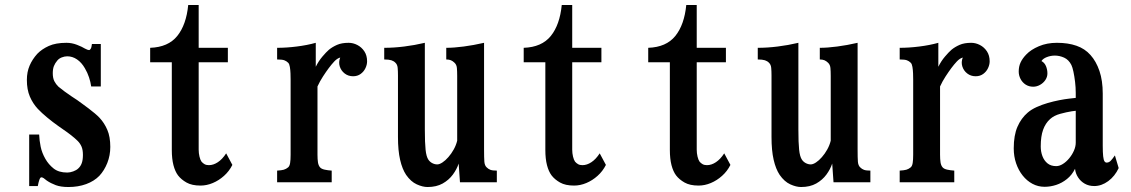

<svg xmlns="http://www.w3.org/2000/svg" viewBox="-20 -732 4540 771"><path d="M247.1 -560.1Q268.6 -560.1 289.3 -552Q310.1 -543.9 320.8 -537.1Q332.5 -530.8 337.9 -530.8Q340.8 -530.8 344.2 -536.1Q347.7 -541.5 349.1 -555.2H384.8V-384.8H346.2Q343.8 -402.3 337.6 -421.1Q331.5 -439.9 320.8 -458Q307.6 -481 289.3 -493.4Q271 -505.9 250 -505.9Q239.3 -505.9 228 -501.5Q216.8 -497.1 210 -488.8Q201.2 -478.5 196.5 -466.8Q191.9 -455.1 191.9 -438Q191.9 -418.5 198.2 -406Q204.6 -393.6 214.8 -383.8Q224.1 -376 239.3 -364.7Q254.4 -353.5 267.1 -345.2L290 -330.1Q298.3 -324.2 310.3 -315.4Q322.3 -306.6 335.7 -296.6Q349.1 -286.6 360.8 -276.6Q372.6 -266.6 379.9 -258.8Q399.4 -237.8 411.1 -210.2Q422.9 -182.6 422.9 -142.1Q422.9 -107.9 410.9 -77.6Q398.9 -47.4 378.9 -25.9Q357.9 -4.4 325.9 7.3Q293.9 19 254.9 19Q224.1 19 203.9 11.5Q183.6 3.9 168 -6.8Q160.2 -13.2 155.3 -16.6Q150.4 -20 146 -20Q141.6 -20 137.9 -9.5Q134.3 1 131.8 15.1H97.2V-191.9H137.2Q138.2 -167.5 143.3 -142.8Q148.4 -118.2 162.1 -94.2Q174.8 -71.8 195.3 -55.4Q215.8 -39.1 250 -39.1Q261.2 -39.1 273.9 -43.7Q286.6 -48.3 293.9 -55.2Q303.7 -64 308.3 -76.9Q313 -89.8 313 -109.9Q313 -130.4 307.4 -143.3Q301.8 -156.2 292 -166Q280.8 -177.2 264.4 -189.9Q248 -202.6 236.8 -210L213.9 -226.1Q192.4 -241.2 169.9 -259.8Q147.5 -278.3 131.8 -294.9Q111.8 -316.4 99.9 -344.2Q87.9 -372.1 87.9 -411.1Q87.9 -442.9 98.9 -468.5Q109.9 -494.1 129.9 -516.1Q147.9 -534.7 175.8 -547.4Q203.6 -560.1 247.1 -560.1Z M735.8 -711.9H777.8V-540H895V-481.9H777.8V-130.9Q777.8 -116.7 781 -103.3Q784.2 -89.8 789.1 -83Q794.4 -76.7 801.3 -72.8Q808.1 -68.8 818.8 -68.8Q836.9 -68.8 854.7 -80.6Q872.6 -92.3 888.2 -116.2L913.1 -69.8Q900.4 -44.4 879.6 -25.9Q858.9 -7.3 834.5 2.9Q810.1 13.2 785.2 13.2Q750.5 13.2 729 1Q707.5 -11.2 694.8 -27.8Q683.1 -43.5 676.5 -68.8Q669.9 -94.2 669.9 -129.9V-481.9H583V-540Q655.3 -542.5 691.7 -587.4Q728 -632.3 735.8 -711.9Z M1248 -463.9Q1259.3 -486.8 1274.7 -504.9Q1290 -522.9 1300.8 -532.2Q1314.5 -543.5 1333.3 -551.8Q1352.1 -560.1 1379.9 -560.1Q1397.9 -560.1 1415 -551.3Q1432.1 -542.5 1443.1 -525.9Q1454.1 -509.3 1454.1 -485.8Q1454.1 -472.2 1447.5 -458.3Q1440.9 -444.3 1428.2 -435.1Q1415.5 -425.8 1397.9 -425.8Q1378.4 -425.8 1364 -437Q1349.6 -448.2 1344.2 -465.6Q1338.9 -482.9 1346.2 -501Q1334 -497.6 1322.5 -485.4Q1311 -473.1 1299.8 -458Q1289.6 -444.3 1276.9 -424.8Q1264.2 -405.3 1254.9 -384.8V-110.8Q1254.9 -92.8 1256.8 -80.1Q1258.8 -67.4 1265.1 -60.1Q1270.5 -53.7 1283.4 -50.8Q1296.4 -47.9 1312 -46.9V0H1092.8V-46.9Q1110.4 -47.9 1119.6 -50.5Q1128.9 -53.2 1137.2 -60.1Q1143.1 -65.4 1145 -77.6Q1147 -89.8 1147 -110.8V-412.1Q1147 -423.3 1146.5 -437.3Q1146 -451.2 1144 -463.1Q1142.1 -475.1 1137.2 -480Q1130.4 -486.8 1121.6 -490Q1112.8 -493.2 1092.8 -493.2V-540Q1130.4 -540 1171.6 -545.2Q1212.9 -550.3 1248 -560.1Z M1686 -211.9Q1686 -158.2 1689 -130.6Q1691.9 -103 1700.2 -90.8Q1706.1 -82 1715.8 -76.9Q1725.6 -71.8 1735.8 -71.8Q1744.6 -71.8 1756.6 -79.6Q1768.6 -87.4 1780.5 -101.1Q1792.5 -114.7 1802 -131.8Q1811.5 -148.9 1815.9 -167V-426.8Q1815.9 -445.8 1814.7 -459Q1813.5 -472.2 1805.2 -480Q1798.3 -486.8 1790.8 -490Q1783.2 -493.2 1772 -493.2V-540Q1802.7 -540 1842 -545.2Q1881.3 -550.3 1923.8 -560.1V-131.8Q1923.8 -97.7 1925 -82.5Q1926.3 -67.4 1934.1 -60.1Q1940.9 -53.2 1949.5 -50Q1958 -46.9 1975.1 -46.9V0H1827.1L1821.8 -75.2Q1814.5 -52.7 1798.6 -31Q1782.7 -9.3 1757.6 4.9Q1732.4 19 1696.8 19Q1677.2 19 1653.6 8.3Q1629.9 -2.4 1610.8 -29.8Q1595.2 -53.2 1586.7 -90.3Q1578.1 -127.4 1578.1 -182.1V-429.2Q1578.1 -446.3 1576.9 -459.5Q1575.7 -472.7 1567.9 -480Q1561.5 -486.8 1551.5 -490Q1541.5 -493.2 1522.9 -493.2V-540Q1561.5 -540 1603 -545.2Q1644.5 -550.3 1686 -560.1Z M2235.8 -711.9H2277.8V-540H2395V-481.9H2277.8V-130.9Q2277.8 -116.7 2281 -103.3Q2284.2 -89.8 2289.1 -83Q2294.4 -76.7 2301.3 -72.8Q2308.1 -68.8 2318.8 -68.8Q2336.9 -68.8 2354.7 -80.6Q2372.6 -92.3 2388.2 -116.2L2413.1 -69.8Q2400.4 -44.4 2379.6 -25.9Q2358.9 -7.3 2334.5 2.9Q2310.1 13.2 2285.2 13.2Q2250.5 13.2 2229 1Q2207.5 -11.2 2194.8 -27.8Q2183.1 -43.5 2176.5 -68.8Q2169.9 -94.2 2169.9 -129.9V-481.9H2083V-540Q2155.3 -542.5 2191.7 -587.4Q2228 -632.3 2235.8 -711.9Z M2735.8 -711.9H2777.8V-540H2895V-481.9H2777.8V-130.9Q2777.8 -116.7 2781 -103.3Q2784.2 -89.8 2789.1 -83Q2794.4 -76.7 2801.3 -72.8Q2808.1 -68.8 2818.8 -68.8Q2836.9 -68.8 2854.7 -80.6Q2872.6 -92.3 2888.2 -116.2L2913.1 -69.8Q2900.4 -44.4 2879.6 -25.9Q2858.9 -7.3 2834.5 2.9Q2810.1 13.2 2785.2 13.2Q2750.5 13.2 2729 1Q2707.5 -11.2 2694.8 -27.8Q2683.1 -43.5 2676.5 -68.8Q2669.9 -94.2 2669.9 -129.9V-481.9H2583V-540Q2655.3 -542.5 2691.7 -587.4Q2728 -632.3 2735.8 -711.9Z M3186 -211.9Q3186 -158.2 3189 -130.6Q3191.9 -103 3200.2 -90.8Q3206.1 -82 3215.8 -76.9Q3225.6 -71.8 3235.8 -71.8Q3244.6 -71.8 3256.6 -79.6Q3268.6 -87.4 3280.5 -101.1Q3292.5 -114.7 3302 -131.8Q3311.5 -148.9 3315.9 -167V-426.8Q3315.9 -445.8 3314.7 -459Q3313.5 -472.2 3305.2 -480Q3298.3 -486.8 3290.8 -490Q3283.2 -493.2 3272 -493.2V-540Q3302.7 -540 3342 -545.2Q3381.3 -550.3 3423.8 -560.1V-131.8Q3423.8 -97.7 3425 -82.5Q3426.3 -67.4 3434.1 -60.1Q3440.9 -53.2 3449.5 -50Q3458 -46.9 3475.1 -46.9V0H3327.1L3321.8 -75.2Q3314.5 -52.7 3298.6 -31Q3282.7 -9.3 3257.6 4.9Q3232.4 19 3196.8 19Q3177.2 19 3153.6 8.3Q3129.9 -2.4 3110.8 -29.8Q3095.2 -53.2 3086.7 -90.3Q3078.1 -127.4 3078.1 -182.1V-429.2Q3078.1 -446.3 3076.9 -459.5Q3075.7 -472.7 3067.9 -480Q3061.5 -486.8 3051.5 -490Q3041.5 -493.2 3022.9 -493.2V-540Q3061.5 -540 3103 -545.2Q3144.5 -550.3 3186 -560.1Z M3748 -463.9Q3759.3 -486.8 3774.7 -504.9Q3790 -522.9 3800.8 -532.2Q3814.5 -543.5 3833.3 -551.8Q3852.1 -560.1 3879.9 -560.1Q3897.9 -560.1 3915 -551.3Q3932.1 -542.5 3943.1 -525.9Q3954.1 -509.3 3954.1 -485.8Q3954.1 -472.2 3947.5 -458.3Q3940.9 -444.3 3928.2 -435.1Q3915.5 -425.8 3897.9 -425.8Q3878.4 -425.8 3864 -437Q3849.6 -448.2 3844.2 -465.6Q3838.9 -482.9 3846.2 -501Q3834 -497.6 3822.5 -485.4Q3811 -473.1 3799.8 -458Q3789.6 -444.3 3776.9 -424.8Q3764.2 -405.3 3754.9 -384.8V-110.8Q3754.9 -92.8 3756.8 -80.1Q3758.8 -67.4 3765.1 -60.1Q3770.5 -53.7 3783.4 -50.8Q3796.4 -47.9 3812 -46.9V0H3592.8V-46.9Q3610.4 -47.9 3619.6 -50.5Q3628.9 -53.2 3637.2 -60.1Q3643.1 -65.4 3645 -77.6Q3647 -89.8 3647 -110.8V-412.1Q3647 -423.3 3646.5 -437.3Q3646 -451.2 3644 -463.1Q3642.1 -475.1 3637.2 -480Q3630.4 -486.8 3621.6 -490Q3612.8 -493.2 3592.8 -493.2V-540Q3630.4 -540 3671.6 -545.2Q3712.9 -550.3 3748 -560.1Z M4224.1 -560.1Q4269 -560.1 4302.7 -548.3Q4336.4 -536.6 4358.9 -511.2Q4381.8 -485.8 4395 -447Q4408.2 -408.2 4408.2 -356V-147Q4408.2 -119.1 4409.9 -104.5Q4411.6 -89.8 4415 -84.5Q4418.5 -79.1 4423.8 -79.1Q4433.1 -79.1 4440.2 -86.4Q4447.3 -93.8 4457 -107.9L4472.2 -57.1Q4457 -24.4 4430.2 -4.6Q4403.3 15.1 4374 15.1Q4352.5 15.1 4335.9 5.6Q4319.3 -3.9 4309.1 -19.8Q4298.8 -35.6 4296.9 -54.2Q4284.7 -29.3 4264.6 -13.2Q4244.6 2.9 4221.4 10.5Q4198.2 18.1 4174.8 18.1Q4148.4 18.1 4126 6.1Q4103.5 -5.9 4086.7 -27.1Q4069.8 -48.3 4060.3 -76.2Q4050.8 -104 4050.8 -136.2Q4050.8 -188.5 4065.7 -222.9Q4080.6 -257.3 4106.9 -279.8Q4121.6 -292.5 4142.6 -302Q4163.6 -311.5 4187.3 -318.4Q4210.9 -325.2 4233.4 -329.6Q4255.9 -334 4272.9 -335.9L4299.8 -338.9V-358.9Q4299.8 -380.9 4297.1 -403.3Q4294.4 -425.8 4290.5 -444.1Q4286.6 -462.4 4282.2 -471.2Q4271.5 -492.2 4253.2 -500.5Q4234.9 -508.8 4215.8 -508.8Q4199.2 -508.8 4183.6 -502.7Q4168 -496.6 4162.1 -486.8Q4174.3 -480.5 4180.2 -466.6Q4186 -452.6 4186 -437Q4186 -422.9 4177.7 -410.6Q4169.4 -398.4 4156.2 -391.1Q4143.1 -383.8 4128.9 -383.8Q4111.8 -383.8 4098.6 -392.3Q4085.4 -400.9 4078.1 -415Q4070.8 -429.2 4070.8 -444.8Q4070.8 -465.3 4078.4 -481.4Q4085.9 -497.6 4101.1 -513.2Q4119.6 -532.7 4151.9 -546.4Q4184.1 -560.1 4224.1 -560.1ZM4284.2 -285.2Q4262.2 -281.7 4237.3 -274.9Q4212.4 -268.1 4196.8 -253.9Q4178.2 -237.3 4168.7 -210.9Q4159.2 -184.6 4159.2 -144Q4159.2 -123 4166 -105Q4172.9 -86.9 4186.5 -75.9Q4200.2 -64.9 4221.2 -64.9Q4234.4 -64.9 4248 -73.5Q4261.7 -82 4273.4 -96.2Q4285.2 -110.4 4292.5 -127Q4299.8 -143.6 4299.8 -159.2V-287.1Z"/></svg>

Font: BIZ UDMincho
Style: Bold
Weight: 700
Monospace: yes
Designer: TypeBank Co., Ltd.
Foundry: Morisawa Inc.
Version: Version 1.06